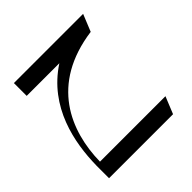

<svg xmlns="http://www.w3.org/2000/svg" viewBox="-96 -881 1167 1167"><g transform="rotate(45 487.5 -297.5)"><path d="M786.8 -595.1V-32.4C528.1 -36.9 243.5 -153.2 189.1 -550.4L79 -595.2C79 -595.1 79 -595.1 79 -595.1L79 -595.1V-0.2H189.1V-280.9C338.5 -51.4 595.2 -3.6 786.8 -0.4V-0.2H896.9V-550.4Z"/></g></svg>

Font: Novoposelensky
Style: Regular
Weight: 400
Designer: Sasha Pavljenko
Version: Version 1.002;Fontself Maker 3.5.4